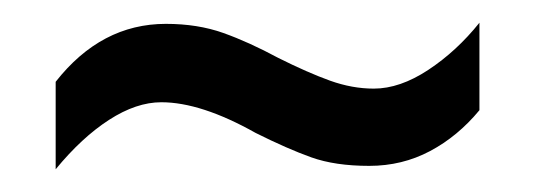

<svg xmlns="http://www.w3.org/2000/svg" viewBox="-20 -437 470 169"><path d="M205 -320Q157 -347 122 -347Q100 -347 76 -331.5Q52 -316 29 -288V-365Q69 -416 126 -416Q154 -416 176.5 -408Q199 -400 225 -386Q251 -373 270.5 -366Q290 -359 309 -359Q332 -359 357 -375.5Q382 -392 402 -417V-340Q383 -317 358.5 -304Q334 -291 305 -291Q275 -291 254 -298.5Q233 -306 205 -320Z"/></svg>

Font: Noto Sans Ethiopic ExtraCondensed
Style: Regular
Weight: 400
Width: 2
Designer: Monotype Design Team
Foundry: Monotype Imaging Inc.
Version: Version 2.102; ttfautohint (v1.8.4.7-5d5b)